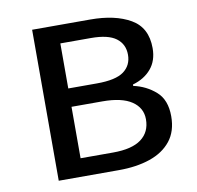

<svg xmlns="http://www.w3.org/2000/svg" viewBox="-66 -611 699 680"><g transform="rotate(-10 283.5 -271.5)"><path d="M92 0V-543H301Q390 -543 445.5 -511Q501 -479 501 -405Q501 -360 476.5 -331Q452 -302 410 -290V-285Q456 -275 490 -245Q524 -215 524 -156Q524 -102 496.5 -67.5Q469 -33 420.5 -16.5Q372 0 309 0ZM182 -316H285Q353 -316 382 -337.5Q411 -359 411 -397Q411 -435 382.5 -456.5Q354 -478 292 -478H182ZM182 -65H299Q367 -65 400.5 -90Q434 -115 434 -161Q434 -202 398.5 -226Q363 -250 293 -250H182Z"/></g></svg>

Font: Source Han Sans SC
Style: Regular
Weight: 400
Designer: Ryoko NISHIZUKA 西塚涼子 (kana, bopomofo & ideographs); Paul D. Hunt (Latin, Greek & Cyrillic); Sandoll Communications 산돌커뮤니
Foundry: Adobe
Version: Version 2.002;hotconv 1.0.116;makeotfexe 2.5.65601; ttfautoh